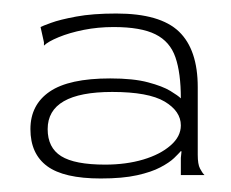

<svg xmlns="http://www.w3.org/2000/svg" viewBox="-20 -589 342 284"><path d="M129 -325Q74.5 -325 49.8 -343.2Q25 -361.5 25 -398Q25 -434 53.5 -453.5Q82 -473 143 -473Q177.5 -473 199 -467.2Q220.5 -461.5 232 -454.5Q243.5 -447.5 247.5 -443.5Q247.5 -481 239.5 -504.2Q231.5 -527.5 210 -538.2Q188.5 -549 148 -549Q125 -549 103.8 -544.8Q82.5 -540.5 66.8 -534Q51 -527.5 45 -521.5V-526.5L40 -549Q42.5 -550.5 55.5 -555.2Q68.5 -560 92.8 -564.5Q117 -569 152 -569Q217 -569 244.8 -542.2Q272.5 -515.5 272.5 -460V-360Q272.5 -346 275.8 -339.8Q279 -333.5 282.5 -330H247.5V-355.5L248.5 -365L247.5 -365.5Q244.5 -362 237.5 -355.2Q230.5 -348.5 217.2 -341.5Q204 -334.5 182.8 -329.8Q161.5 -325 129 -325ZM135.5 -345.5Q166.5 -345.5 191.8 -353Q217 -360.5 232.2 -373.8Q247.5 -387 247.5 -403.5Q247.5 -424.5 223.5 -438.8Q199.5 -453 146 -453Q50.5 -453 50.5 -398Q50.5 -370.5 70.5 -358Q90.5 -345.5 135.5 -345.5Z"/></svg>

Font: Red Rose Light
Style: Regular
Weight: 300
Designer: Jaikishan Patel
Version: Version 1.001; ttfautohint (v1.8.3)